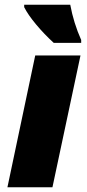

<svg xmlns="http://www.w3.org/2000/svg" viewBox="-20 -786 365 806"><path d="M200.2 0H11.2L127.9 -553.2H317.9ZM320.8 -606H205.6Q165.5 -642.6 131.3 -683.6Q97.2 -724.6 81.5 -755.9V-766.1H274.9Q289.1 -689.5 320.8 -618.2Z"/></svg>

Font: Open Sans Extrabold
Style: Italic
Weight: 800
Italic angle: -12°
Foundry: Ascender Corporation
Version: Version 1.10